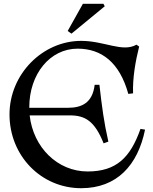

<svg xmlns="http://www.w3.org/2000/svg" viewBox="-20 -975 803 1010"><path d="M407 15C595 15 705 -106 743 -293L719 -297C666 -147 593 -73 441 -73C283 -73 155 -199 136 -368H348C427 -368 478 -339 525 -221L550 -230C527 -331 516 -414 503 -529H478C467 -434 410 -408 338 -408H134V-410C134 -587 244 -719 388 -719C514 -719 609 -647 655 -481L680 -484C677 -565 693 -655 712 -730L698 -740C624 -698 530 -760 407 -760C205 -760 30 -586 30 -373C30 -156 196 15 407 15ZM336 -812 356 -798 531 -942 524 -955H416Z"/></svg>

Font: Basteleur Moonlight
Style: Regular
Weight: 300
Designer: Keussel
Foundry: Keussel Studio
Version: Version 1.300;Glyphs 3.2 (3192)